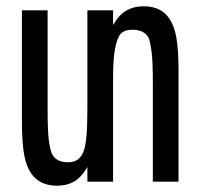

<svg xmlns="http://www.w3.org/2000/svg" viewBox="-20 -580 640 613"><path d="M162 13Q99 13 72 -39Q59 -65 54.5 -103.5Q50 -142 50 -192V-547H132V-234Q132 -161 136 -131.5Q140 -102 146 -89Q159 -62 196 -62Q217 -62 228 -70.5Q239 -79 245 -92Q253 -110 256 -144.5Q259 -179 259 -234V-547H341V-500Q359 -532 383 -546Q407 -560 439 -560Q502 -560 528 -508Q541 -482 545.5 -443.5Q550 -405 550 -355V0H468V-313Q468 -383 464 -414Q460 -445 455 -458Q442 -485 403 -485Q370 -485 359.5 -463.5Q349 -442 345 -410Q343 -394 342 -374Q341 -354 341 -329V0H259V-47Q241 -15 217.5 -1Q194 13 162 13Z"/></svg>

Font: PlemolJP35 Console
Style: Regular
Weight: 400
Version: v2.0.3; ttfautohint (v1.8.4.7-5d5b-dirty) -l 6 -r 45 -G 200 